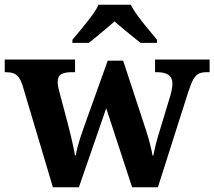

<svg xmlns="http://www.w3.org/2000/svg" viewBox="-23 -786 900 806"><path d="M70.9 -430Q63.9 -451 54.7 -462.5Q45.5 -474 33 -478.5Q20.5 -483 0.5 -483H-3.1V-536H292.1V-483H279.1Q249.1 -483 234.1 -474.5Q219.1 -466 219.1 -441Q219.1 -433 221.6 -420.4Q224.1 -407.8 227.1 -396.8L261.3 -268.3Q267.7 -244.3 273.7 -219.1Q279.6 -194 284.4 -171.8Q289.3 -149.7 291.7 -133.8H295.3Q297.7 -150.2 302.7 -169.3Q307.8 -188.4 314.3 -208.4Q320.7 -228.5 327 -246.1L429.2 -531.3H494L591.1 -235.8Q595.3 -223.1 599.2 -209.2Q603.1 -195.4 606.8 -181.4Q610.5 -167.3 613.2 -154.8Q615.8 -142.3 617.3 -133.2H620.8Q625.3 -157.1 631.6 -182Q637.9 -206.9 647.7 -238.1L691.9 -384Q695.9 -397 698.4 -411.5Q700.9 -426 700.9 -434Q700.9 -460 684.4 -471.5Q667.9 -483 634.9 -483H627.9V-536H856.9V-483H843.9Q824.9 -483 811.9 -476.9Q798.9 -470.8 789.2 -454.1Q779.5 -437.4 768.9 -405L639.9 0H531.5L422.9 -331.6L308.2 0H199ZM280.8 -619Q296.8 -638 318.4 -664Q340 -690 360.3 -717Q380.6 -744 390.6 -766H526.2Q537.2 -744 557 -717Q576.9 -690 599 -664Q621.1 -638 636.1 -619V-606H566.9Q553.1 -617 533.1 -633.2Q513 -649.3 493 -666.1Q472.9 -682.9 457.9 -696Q442.9 -682.9 422.9 -666.1Q402.9 -649.3 383.6 -633.2Q364.3 -617 349.9 -606H280.8Z"/></svg>

Font: Noto Serif Hebrew
Style: Regular
Weight: 400
Designer: Monotype Design Team
Foundry: Monotype Imaging Inc.
Version: Version 2.003